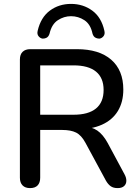

<svg xmlns="http://www.w3.org/2000/svg" viewBox="-20 -957 717 984"><path d="M134 7Q109 7 95.5 -7Q82 -21 82 -46V-652Q82 -678 96 -691.5Q110 -705 135 -705H374Q488 -705 550 -651Q612 -597 612 -498Q612 -434 584 -388Q556 -342 502.5 -318Q449 -294 374 -294L383 -308H409Q449 -308 478.5 -288Q508 -268 532 -224L618 -64Q628 -46 627.5 -29.5Q627 -13 615.5 -3Q604 7 583 7Q561 7 547.5 -2.5Q534 -12 523 -31L418 -225Q397 -264 370 -277.5Q343 -291 299 -291H186V-46Q186 -21 173 -7Q160 7 134 7ZM186 -369H357Q433 -369 472 -401Q511 -433 511 -496Q511 -558 472 -590Q433 -622 357 -622H186ZM198 -759Q186 -761 177.5 -771.5Q169 -782 173 -799Q189 -868 235.5 -902.5Q282 -937 344 -937Q406 -937 453 -902.5Q500 -868 515 -799Q519 -782 510.5 -771.5Q502 -761 490 -759Q480 -759 472 -762.5Q464 -766 460 -772Q456 -778 454 -785Q444 -833 412.5 -853.5Q381 -874 344 -874Q308 -874 276.5 -853.5Q245 -833 234 -785Q232 -778 228 -772Q224 -766 216.5 -762.5Q209 -759 198 -759Z"/></svg>

Font: Nunito ExtraLight SemiBold
Style: Regular
Weight: 600
Version: Version 3.602